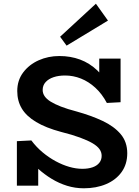

<svg xmlns="http://www.w3.org/2000/svg" viewBox="-20 -1002 749 1035"><path d="M432 13Q385 13 341.5 -0.5Q298 -14 258.5 -38Q219 -62 183.5 -94Q148 -126 116 -163L186 -154V-1H71V-241L149 -245Q176 -209 209.5 -181Q243 -153 280 -133Q317 -113 353.5 -102.5Q390 -92 424 -92Q455 -92 478.5 -100Q502 -108 515 -124Q528 -140 528 -162Q528 -182 516 -198.5Q504 -215 478.5 -230Q453 -245 411 -260.5Q369 -276 309 -291Q227 -313 174.5 -344.5Q122 -376 97.5 -417Q73 -458 73 -511Q73 -569 105 -611.5Q137 -654 188.5 -677Q240 -700 300 -700Q360 -700 411.5 -681Q463 -662 505 -622Q547 -582 578 -519L515 -531V-686H630V-451L556 -447Q530 -496 494 -529Q458 -562 416.5 -578.5Q375 -595 331 -595Q296 -595 269 -586Q242 -577 226 -559.5Q210 -542 210 -517Q210 -499 220.5 -483.5Q231 -468 252.5 -454.5Q274 -441 308.5 -427.5Q343 -414 393 -401Q472 -379 533.5 -350Q595 -321 630.5 -279Q666 -237 666 -176Q666 -117 635.5 -74.5Q605 -32 552 -9.5Q499 13 432 13ZM339 -756 304 -804 497 -982 562 -891Z"/></svg>

Font: BioRhyme ExtraBold
Style: Bold
Weight: 700
Version: Version 1.600;gftools[0.9.33]